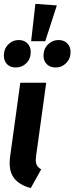

<svg xmlns="http://www.w3.org/2000/svg" viewBox="-22 -958 385 993"><path d="M165 -154Q163 -136 163 -131Q163 -113 169.5 -102Q176 -91 191 -82L137 15Q83 0 55.5 -31Q28 -62 28 -113Q28 -134 30 -146L83 -530H217ZM161 -938 272 -930 212 -745H139ZM137 -689Q137 -654 114.5 -631.5Q92 -609 60 -609Q31 -609 14.5 -626Q-2 -643 -2 -670Q-2 -705 20.5 -728Q43 -751 75 -751Q103 -751 120 -733.5Q137 -716 137 -689ZM343 -689Q343 -655 320.5 -632Q298 -609 266 -609Q237 -609 220 -626Q203 -643 203 -670Q203 -705 226 -728Q249 -751 281 -751Q309 -751 326 -733.5Q343 -716 343 -689Z"/></svg>

Font: Fira Sans Extra Condensed SemiBold
Style: Italic
Weight: 600
Width: 3
Italic angle: -8°
Designer: Carrois Corporate & Edenspiekermann AG
Foundry: Carrois Corporate GbR & Edenspiekermann AG
Version: Version 4.203